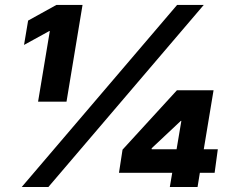

<svg xmlns="http://www.w3.org/2000/svg" viewBox="-20 -747 933 767"><path d="M469.5 -149.1 686.8 -386.4H833.1L794 -150.6H850.1L837.4 -56.8H778.4L769.2 0H658.4L668 -56.8H455.3ZM66.8 0 687.5 -727.3H794L173.3 0ZM92.3 -664.8 205.3 -727.3H309.7L245.7 -340.9H132.1L179 -622.9H176.8L76 -567.5ZM585.9 -150.6H685.4L704.5 -264.2H702.4L585.9 -154.8Z"/></svg>

Font: Inter P Black
Style: Italic
Weight: 900
Italic angle: -9.40001°
Designer: Rasmus Andersson
Foundry: rsms
Version: Version 3.018;git-588b23468